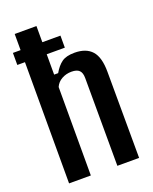

<svg xmlns="http://www.w3.org/2000/svg" viewBox="-148 -883 772 966"><g transform="rotate(-20 238.0 -400.0)"><path d="M51.5 0V-800H168V-540H189.5Q209 -574 232.8 -591.2Q256.5 -608.5 301.5 -608.5Q363 -608.5 394 -574Q425 -539.5 425 -461L426.5 0H310L309 -470.5Q309 -498.5 296.2 -511.2Q283.5 -524 254.5 -524Q226 -524 202.2 -510.8Q178.5 -497.5 168 -473.5V0ZM10.5 -713.5H265V-649H10.5Z"/></g></svg>

Font: Big Shoulders Text Thin
Style: Bold
Weight: 700
Version: Version 2.002